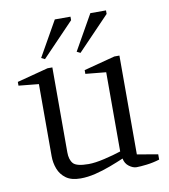

<svg xmlns="http://www.w3.org/2000/svg" viewBox="-81 -778 753 857"><g transform="rotate(-10 295.5 -349.5)"><path d="M216 10Q174 10 150 -7.5Q126 -25 115.5 -52.5Q105 -80 105 -110V-437L14 -446V-463L155 -500H177V-115Q177 -82 192 -64.5Q207 -47 262 -47Q291 -47 334 -57Q377 -67 410 -78V-437L317 -446V-463L458 -500H481V-52L575 -36V-12Q546 -3 516.5 0.5Q487 4 470 4Q454 4 436.5 -9Q419 -22 415 -45Q387 -33 352.5 -20Q318 -7 283 1.5Q248 10 216 10ZM312 -542 296 -550 386 -709H457V-693ZM151 -542 135 -550 225 -709H296V-693Z"/></g></svg>

Font: Manuale Light
Style: Regular
Weight: 300
Designer: Eduardo Tunni / Pablo Cosgaya
Foundry: Eduardo Tunni / Pablo Cosgaya
Version: Version 1.002